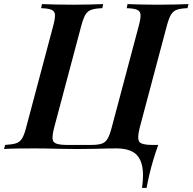

<svg xmlns="http://www.w3.org/2000/svg" viewBox="-60 -728 941 938"><path d="M510 -3Q488 -3 463 -2.5Q438 -2 403 -1Q368 0 318 0Q267 0 230 -1Q193 -2 165.5 -2.5Q138 -3 113 -3Q67 -3 26.5 -2.5Q-14 -2 -40 0L-35 -20Q0 -22 18.5 -28Q37 -34 48 -52Q59 -70 68 -106L200 -602Q210 -639 208.5 -656.5Q207 -674 191 -680.5Q175 -687 141 -688L145 -708Q170 -707 210.5 -706Q251 -705 297 -705Q338 -705 378 -706Q418 -707 444 -708L440 -688Q406 -687 387 -680.5Q368 -674 357.5 -656.5Q347 -639 337 -602L205 -106Q190 -51 202 -35.5Q214 -20 264 -20H386Q420 -20 438 -26.5Q456 -33 466.5 -52Q477 -71 486 -106L618 -602Q628 -639 626.5 -656.5Q625 -674 609 -680.5Q593 -687 559 -688L563 -708Q589 -707 629.5 -706Q670 -705 710 -705Q756 -705 795.5 -706Q835 -707 861 -708L856 -688Q823 -687 804.5 -680.5Q786 -674 775.5 -656.5Q765 -639 755 -602L623 -106Q609 -51 620.5 -35.5Q632 -20 682 -20H713Q700 16 688.5 54.5Q677 93 669 128Q665 145 662 160Q659 175 656 190H634Q644 117 632.5 75Q621 33 590.5 15Q560 -3 510 -3Z"/></svg>

Font: Playfair Display SemiBold
Style: Italic
Weight: 600
Italic angle: -14°
Designer: Claus Eggers Sørensen
Foundry: Claus Eggers Sørensen
Version: Version 1.203